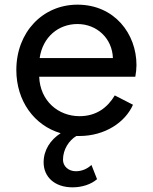

<svg xmlns="http://www.w3.org/2000/svg" viewBox="-20 -571 654 823"><path d="M320 12C430 12 517 -47 550 -122L472 -162C441 -110 393 -73 321 -73C230 -73 152 -138 148 -242H560C563 -258 565 -277 565 -292C565 -426 471 -551 312 -551C163 -551 50 -433 50 -271C50 -138 127 -33 240 0C195 29 167 73 167 125C167 188 215 232 291 232C332 232 371 219 396 197L372 136C353 154 329 163 305 163C273 163 250 141 250 114C250 69 276 31 307 12ZM150 -322C163 -413 231 -468 312 -468C395 -468 461 -407 464 -322Z"/></svg>

Font: Mluvka Medium
Style: Regular
Weight: 500
Designer: Modified by Jiří Krblich, Original typeface by Gumpita Rahayu
Foundry: Gumpita Rahayu & Jiří Krblich
Version: Version 2.000;Glyphs 3.1.1 (3134)